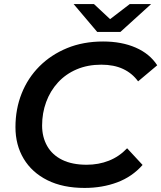

<svg xmlns="http://www.w3.org/2000/svg" viewBox="-20 -914 793 944"><path d="M396 10Q289 10 213 -28Q137 -66 96.5 -133.5Q56 -201 56 -289Q56 -378 86.5 -454.5Q117 -531 174 -588Q231 -645 310 -677.5Q389 -710 487 -710Q578 -710 647 -680Q716 -650 753 -593L659 -514Q630 -554 585 -575Q540 -596 478 -596Q411 -596 357 -573Q303 -550 265 -508.5Q227 -467 207 -412.5Q187 -358 187 -297Q187 -240 212 -196Q237 -152 286 -128Q335 -104 406 -104Q465 -104 515.5 -124Q566 -144 605 -185L681 -103Q630 -45 556.5 -17.5Q483 10 396 10ZM458 -757 342 -894H442L565 -779H468L618 -894H723L572 -757Z"/></svg>

Font: MOST Montserrat SemiBold
Style: Italic
Weight: 600
Italic angle: -11.3°
Designer: Julieta Ulanovsky
Foundry: Julieta Ulanovsky
Version: Version 8.000;March 11, 2024;FontCreator 15.0.0.2926 64-bit